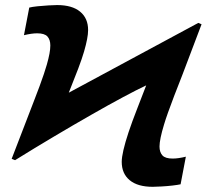

<svg xmlns="http://www.w3.org/2000/svg" viewBox="-20 -717 804 747"><path d="M682.6 0Q671.9 2.4 650.9 4.9Q629.9 7.3 608.4 8.5Q586.9 9.8 574.2 9.8Q515.6 9.8 484.6 -15.9Q453.6 -41.5 453.6 -87.4Q453.6 -104.5 460.2 -133.3Q466.8 -162.1 480.2 -202.6Q493.7 -243.2 514.2 -295.4L548.8 -384.8Q513.2 -368.2 458 -338.6Q402.8 -309.1 334.5 -270Q266.1 -231 190.4 -186Q114.7 -141.1 38.6 -93.8L25.4 -99.1L112.3 -324.7Q124.5 -356 134 -381.8Q143.6 -407.7 150.6 -428.7Q157.7 -449.7 162.1 -465.3Q168.9 -489.3 172.4 -507.8Q175.8 -526.4 175.8 -540Q175.8 -562.5 164.6 -575Q153.3 -587.4 124.5 -587.4Q103.5 -587.4 73.2 -580.1L93.8 -687.5Q105 -690.4 126 -692.6Q147 -694.8 168.5 -696Q189.9 -697.3 202.1 -697.3Q260.7 -697.3 291.7 -671.6Q322.8 -646 322.8 -600.1Q322.8 -585 318.8 -564.2Q314.9 -543.5 307.1 -516.6Q299.3 -489.7 284.2 -449.7Q269 -409.7 247.6 -356.4L751.5 -627.9L764.2 -622.6L689 -424.3Q671.4 -379.9 657.5 -343.5Q643.6 -307.1 633.8 -279.5Q624 -252 618.2 -232.4Q609.4 -203.6 605 -182.1Q600.6 -160.6 600.6 -147Q600.6 -125 611.8 -112.5Q623 -100.1 651.9 -100.1Q673.3 -100.1 703.1 -107.4Z"/></svg>

Font: Arimo
Style: Italic
Weight: 400
Italic angle: -12°
Designer: Steve Matteson
Foundry: Monotype Imaging Inc.
Version: Version 1.33